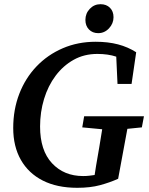

<svg xmlns="http://www.w3.org/2000/svg" viewBox="-20 -879 709 915"><path d="M43 -269Q43 -357 72 -432Q101 -507 154 -562.5Q207 -618 279 -649Q351 -680 436 -680Q495 -680 542.5 -667.5Q590 -655 629 -630L607 -479H540L534 -609Q495 -622 444 -622Q381 -622 331 -594Q281 -566 245 -518Q209 -470 190 -407.5Q171 -345 171 -276Q171 -162 228 -101Q285 -40 376 -40Q391 -40 404.5 -41.5Q418 -43 431 -45L438 -90Q446 -134 453 -177Q460 -220 467 -263L372 -272L381 -325H666L656 -272L587 -265L543 -27Q503 -9 456.5 3.5Q410 16 348 16Q252 16 184 -18.5Q116 -53 79.5 -117Q43 -181 43 -269ZM448 -721Q421 -721 404 -738.5Q387 -756 387 -784Q387 -815 408 -837Q429 -859 459 -859Q487 -859 504 -842Q521 -825 521 -797Q521 -767 499.5 -744Q478 -721 448 -721Z"/></svg>

Font: Source Serif 4 SmText Semibold
Style: Italic
Weight: 600
Italic angle: -12°
Designer: Frank Grießhammer
Foundry: Adobe
Version: Version 4.005;hotconv 1.1.0;makeotfexe 2.6.0